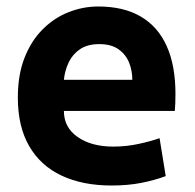

<svg xmlns="http://www.w3.org/2000/svg" viewBox="-20 -560 600 592"><path d="M324 12Q235 12 170 -18.5Q105 -49 70 -109.5Q35 -170 35 -259Q35 -329 55.5 -381.5Q76 -434 111.5 -469.5Q147 -505 191.5 -522.5Q236 -540 283 -540Q361 -540 414 -509Q467 -478 494 -418Q521 -358 521 -270Q521 -257 520.5 -242.5Q520 -228 519 -218H177Q177 -167 219.5 -137.5Q262 -108 329 -108Q370 -108 408.5 -116.5Q447 -125 472 -134L491 -17Q456 -4 415 4Q374 12 324 12ZM177 -314H388Q388 -342 378 -367Q368 -392 345.5 -408Q323 -424 286 -424Q250 -424 227 -408.5Q204 -393 192 -368Q180 -343 177 -314Z"/></svg>

Font: Ubuntu Sans Mono
Style: Regular
Weight: 400
Monospace: yes
Designer: Dalton Maag Ltd
Foundry: Dalton Maag Ltd
Version: Version 1.006